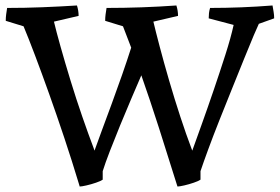

<svg xmlns="http://www.w3.org/2000/svg" viewBox="-20 -669 1022 701"><path d="M271 12 268 2Q243 -81 215 -165Q187 -249 159.5 -326Q132 -403 108 -466.5Q84 -530 66 -573L1 -593Q1 -605 2.5 -616.5Q4 -628 6 -640Q70 -640 133.5 -642.5Q197 -645 261 -649Q267 -630 267 -611L177 -590Q185 -556 201 -499Q217 -442 237.5 -375Q258 -308 280.5 -243Q303 -178 322 -128L325 -119Q336 -150 352.5 -194.5Q369 -239 388 -290.5Q407 -342 425.5 -395Q444 -448 459 -495L429 -573L364 -593Q364 -605 365.5 -616.5Q367 -628 369 -640Q497 -640 624 -649Q630 -630 630 -611L540 -590Q548 -556 563 -499Q578 -442 597.5 -375Q617 -308 638.5 -242.5Q660 -177 679 -127L682 -119Q696 -158 717 -216.5Q738 -275 760.5 -341Q783 -407 803 -469.5Q823 -532 833 -578L742 -602Q742 -612 743 -621Q744 -630 747 -640Q861 -640 975 -649Q977 -637 979 -625.5Q981 -614 981 -602L925 -582Q921 -574 906.5 -540Q892 -506 871.5 -455Q851 -404 827.5 -346Q804 -288 781 -230Q758 -172 740 -123Q722 -74 712 -44V-13Q705 -8 687.5 -2Q670 4 652.5 8Q635 12 628 12L626 6Q594 -97 560.5 -201.5Q527 -306 496 -394Q480 -357 459.5 -309Q439 -261 418.5 -211Q398 -161 381 -117Q364 -73 355 -44V-13Q348 -8 330.5 -2Q313 4 295.5 8Q278 12 271 12Z"/></svg>

Font: Labrada
Style: Regular
Weight: 400
Designer: Mercedes Jáuregui
Foundry: Omnibus-Type Team
Version: Version 1.000; ttfautohint (v1.8.4.7-5d5b)